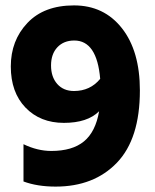

<svg xmlns="http://www.w3.org/2000/svg" viewBox="-20 -683 573 711"><path d="M498 -348Q498 -169 413 -80.5Q328 8 186 8Q118 8 67 -11V-149Q119 -124 170 -124Q248 -124 291 -159.5Q334 -195 347 -271Q304 -228 216.5 -228Q129 -228 74.5 -284.5Q20 -341 20 -437Q20 -533 81.5 -598Q143 -663 254 -663Q365 -663 431.5 -578.5Q498 -494 498 -348ZM254 -346Q314 -346 351 -391Q339 -533 255 -533Q216 -533 192.5 -508Q169 -483 169 -440.5Q169 -398 192 -372Q215 -346 254 -346Z"/></svg>

Font: Hind Kochi
Style: Bold
Weight: 700
Designer: Dhruvi Tolia
Foundry: Indian Type Foundry
Version: Version 0.702;PS 1.0;hotconv 1.0.81;makeotf.lib2.5.63406